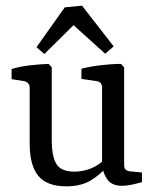

<svg xmlns="http://www.w3.org/2000/svg" viewBox="-20 -651 547 679"><path d="M362 -66Q336 -34 301 -13Q266 8 215 8Q146 8 115.5 -29Q85 -66 85 -143V-340Q85 -359 66 -364L21 -371V-407Q51 -416 86 -420Q121 -424 152 -425L163 -413V-157Q163 -98 179.5 -71Q196 -44 243 -44Q273 -44 301 -55Q329 -66 353 -90ZM482 -7Q469 -3 449 1.5Q429 6 411 6Q377 6 361 -14.5Q345 -35 341 -66V-341Q341 -361 322 -364L268 -372V-408Q299 -416 337.5 -420.5Q376 -425 408 -425L419 -413V-69Q419 -56 424.5 -51Q430 -46 440 -45L482 -41ZM109 -484 209 -625 270 -631 382 -487 352 -461 240 -562 137 -460Z"/></svg>

Font: Yrsa
Style: Regular
Weight: 400
Designer: Anna Giedrys (Yrsa+Rasa design), David Brezina (Yrsa art-direction, Rasa art-direction, design)
Foundry: Rosetta Type Foundry
Version: Version 2.004